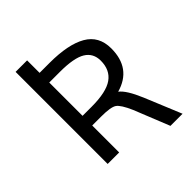

<svg xmlns="http://www.w3.org/2000/svg" viewBox="-232 -857 1083 1083"><g transform="rotate(-45 309.5 -315.5)"><path d="M176.8 -555.7V-290H249Q366.2 -290 418 -326.7Q469.7 -363.3 469.7 -437.5Q469.7 -497.1 421.9 -526.4Q374 -555.7 261.7 -555.7ZM85 2V-732.4H176.8V-632.8H255.9Q404.3 -632.8 482.4 -587.9Q560.5 -543 560.5 -444.3Q560.5 -285.2 415 -244.1Q452.1 -216.8 493.2 -119.1L584 100.6H487.3L402.3 -111.3Q372.1 -180.7 348.1 -196.8Q324.2 -212.9 249 -212.9H176.8V2Z"/></g></svg>

Font: Nasu
Style: Regular
Weight: 400
Designer: Ryoko NISHIZUKA (kana &amp; ideographs); Paul D. Hunt (Latin, Greek &amp; Cyrillic); Wenlong ZHANG (bopomofo); Sandoll C
Version: Version 2014.1215